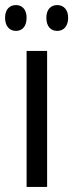

<svg xmlns="http://www.w3.org/2000/svg" viewBox="-40 -738 289 758"><path d="M-20 -668C-20 -633 -1 -616 23 -616C47 -616 65 -633 65 -668C65 -701 47 -718 23 -718C-1 -718 -20 -702 -20 -668ZM143 -668C143 -633 161 -616 186 -616C210 -616 229 -633 229 -668C229 -701 210 -718 186 -718C162 -718 143 -702 143 -668ZM146 0V-537H65V0Z"/></svg>

Font: Noto Sans Arabic UI XCn
Style: Regular
Weight: 400
Width: 2
Designer: Monotype Design Team, Nadine Chahine and Nizar Qandah
Foundry: Monotype Imaging Inc.
Version: Version 2.010